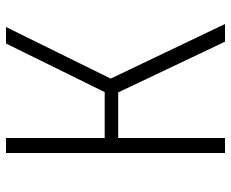

<svg xmlns="http://www.w3.org/2000/svg" viewBox="-85 -685 770 640"><g transform="rotate(-90 300.0 -365.0)"><path d="M110 0V-730H160V-401H313L475 -730H530L358 -381L540 0H481L312 -356H160V0Z"/></g></svg>

Font: JetBrains Mono NL Thin
Style: Regular
Weight: 100
Monospace: yes
Designer: Philipp Nurullin, Konstantin Bulenkov
Foundry: JetBrains
Version: Version 2.305; ttfautohint (v1.8.4.7-5d5b)